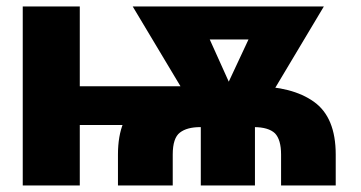

<svg xmlns="http://www.w3.org/2000/svg" viewBox="-20 -565 1099 585"><path d="M109.9 -302.2H611.3V-184.1H109.9ZM49.3 -545.4H223.1V0H49.3ZM506.3 -94.2V0H339.4V-94.2Q339.4 -207.5 405.8 -254.9Q472.2 -302.2 590.3 -302.2H753.4Q870.1 -302.2 936.5 -254.9Q1002.9 -207.5 1002.9 -94.2V0H836.4V-94.2Q836.4 -139.2 817.9 -158.7Q797.9 -177.7 753.4 -177.7H590.3Q549.8 -177.7 528.3 -161.1Q506.3 -144.5 506.3 -94.2ZM489.3 -545.4H878.9V-444.8H489.3ZM661.1 -179.2 644.5 -246.6 784.2 -545.4H966.8L748 -179.2ZM384.3 -545.4H573.7L709.5 -244.1L689.9 -179.2H603.5ZM591.8 -237.8H756.8V0H591.8Z"/></svg>

Font: My Font
Style: Regular
Weight: 500
Designer: Rasmus Andersson
Foundry: rsms
Version: Version 0.001